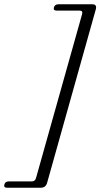

<svg xmlns="http://www.w3.org/2000/svg" viewBox="-95 -755 470 898"><path d="M73.5 77.5 289 -689Q293.5 -705.5 277 -705.5H169.5Q153.5 -705.5 157 -720Q161.5 -735 178 -735H337Q359.5 -735 353 -711L125.5 99.5Q119 123 96 123H-62Q-79 123 -74.5 108Q-71 93.5 -54 93.5H53Q69.5 93.5 73.5 77.5Z"/></svg>

Font: Fraunces 72pt S050 Light
Style: Italic
Weight: 300
Italic angle: -16°
Version: Version 1.000; ttfautohint (v1.8.3)